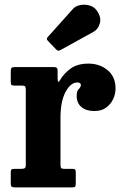

<svg xmlns="http://www.w3.org/2000/svg" viewBox="-20 -810 530 830"><path d="M91.5 -420Q91.5 -432 88.8 -436Q86 -440 74 -440H43Q32 -440 29.2 -443.2Q26.5 -446.5 26.5 -457.5V-501.5Q26.5 -512.5 29.8 -516.2Q33 -520 44 -520H212Q221 -520 225 -517.2Q229 -514.5 229 -505V-473.5Q229 -444.5 240 -464.5Q257 -493.5 286.2 -514.2Q315.5 -535 362.5 -535Q410.5 -535 445 -506.8Q479.5 -478.5 479.5 -427Q479.5 -404 469.2 -381.8Q459 -359.5 438.8 -344.8Q418.5 -330 388.5 -330Q352 -330 331.8 -347.5Q311.5 -365 311.5 -395Q311.5 -417 320.5 -425.2Q329.5 -433.5 329.5 -442.5Q329.5 -453.5 314 -453.5Q285.5 -453.5 263.5 -412.8Q241.5 -372 241.5 -300.5V-99Q241.5 -87 244.5 -83.5Q247.5 -80 259.5 -80H294Q303.5 -80 305.5 -76.5Q307.5 -73 307.5 -63.5V-18Q307.5 -7.5 305.2 -3.8Q303 0 293 0H44.5Q34.5 0 30.5 -3Q26.5 -6 26.5 -15.5V-65.5Q26.5 -75 30 -77.5Q33.5 -80 43 -80H70.5Q82.5 -80 87 -83Q91.5 -86 91.5 -98ZM223.5 -595.5 187 -633.5Q178.5 -642.5 187 -650.5L294.5 -770.5Q306 -784 326.2 -788Q346.5 -792 366.5 -786.5Q386.5 -781 398 -765Q418.5 -737 412 -710.5Q405.5 -684 382 -671L241 -593.5Q231 -587.5 223.5 -595.5Z"/></svg>

Font: Besley* Narrow
Style: Bold
Weight: 700
Width: 4
Designer: Owen Earl
Foundry: indestructible type*
Version: Version 3.000; ttfautohint (v1.8.3)